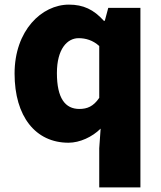

<svg xmlns="http://www.w3.org/2000/svg" viewBox="-20 -603 698 830"><path d="M409 207H587V-569H448L433 -513H429C385 -562 340 -583 278 -583C160 -583 43 -471 43 -285C43 -99 134 14 276 14C325 14 379 -11 415 -47L409 38ZM323 -132C262 -132 226 -178 226 -287C226 -392 271 -438 320 -438C350 -438 382 -429 409 -404V-180C384 -143 357 -132 323 -132Z"/></svg>

Font: Noto Sans TC Black
Style: Regular
Weight: 900
Designer: Ryoko NISHIZUKA 西塚涼子 (kana, bopomofo & ideographs); Paul D. Hunt (Latin, Greek & Cyrillic); Sandoll Communications 산돌커뮤니
Foundry: Adobe
Version: Version 2.004;hotconv 1.0.118;makeotfexe 2.5.65603